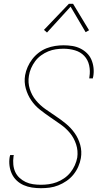

<svg xmlns="http://www.w3.org/2000/svg" viewBox="-20 -981 540 1009"><path d="M195 8Q171 8 148 4.5Q125 1 104.5 -8Q84 -17 68 -32Q52 -47 42.5 -67Q33 -87 30 -110Q27 -133 31 -157Q32 -159 32.5 -161.5Q33 -164 33 -166H53Q52 -164 51.5 -162Q51 -160 51 -158Q48 -137 50 -116Q52 -95 60 -77.5Q68 -60 82.5 -46.5Q97 -33 115 -24.5Q133 -16 153.5 -13Q174 -10 195 -10Q216 -10 237 -13Q258 -16 278 -23.5Q298 -31 317 -44Q336 -57 350 -74.5Q364 -92 373 -112Q382 -132 386 -153Q391 -189 380 -222.5Q369 -256 348 -281.5Q327 -307 299.5 -326.5Q272 -346 244 -365Q216 -384 189.5 -405Q163 -426 144 -454Q125 -482 115.5 -516Q106 -550 112 -586Q116 -608 125.5 -629.5Q135 -651 149.5 -670Q164 -689 183.5 -704Q203 -719 225 -727.5Q247 -736 269.5 -739.5Q292 -743 314 -743Q337 -743 359.5 -739.5Q382 -736 401.5 -726.5Q421 -717 436.5 -702Q452 -687 460.5 -667Q469 -647 471.5 -624.5Q474 -602 470 -579Q469 -576 468.5 -574Q468 -572 468 -569H449Q449 -571 449.5 -573.5Q450 -576 450 -578Q455 -608 448.5 -637.5Q442 -667 422.5 -687.5Q403 -708 374 -716.5Q345 -725 314 -725Q294 -725 273.5 -722Q253 -719 233.5 -711Q214 -703 196 -690Q178 -677 165 -659.5Q152 -642 143.5 -622.5Q135 -603 132 -583Q126 -547 136.5 -513.5Q147 -480 168.5 -454Q190 -428 217.5 -408.5Q245 -389 273 -370.5Q301 -352 327 -330.5Q353 -309 372.5 -281.5Q392 -254 401.5 -220Q411 -186 405 -150Q401 -127 391 -104.5Q381 -82 365.5 -63Q350 -44 329.5 -30Q309 -16 286.5 -7Q264 2 241 5Q218 8 195 8ZM227 -810 211 -824 342 -961H364L448 -822L430 -812L351 -946Z"/></svg>

Font: Iosevka Curly Thin Oblique
Style: Regular
Weight: 100
Italic angle: -9°
Monospace: yes
Designer: Belleve Invis
Foundry: Belleve Invis
Version: Version 11.1.0; ttfautohint (v1.8.3)